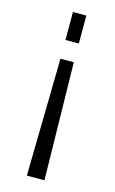

<svg xmlns="http://www.w3.org/2000/svg" viewBox="-111 -585 475 791"><g transform="rotate(15 126.5 -190.0)"><path d="M89 160 98 -341H155L164 160ZM98 -421V-540H155V-421Z"/></g></svg>

Font: Pathway Extreme 8pt Thin 12pt ExtraLight
Style: Regular
Weight: 250
Version: Version 1.001;gftools[0.9.26]